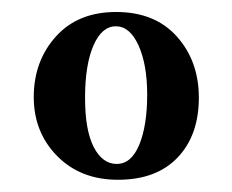

<svg xmlns="http://www.w3.org/2000/svg" viewBox="-20 -543 380 314"><path d="M172.9 -249Q111.8 -249 73.5 -287.8Q35.2 -326.7 35.2 -384.3Q35.2 -442.9 71.3 -483.2Q107.4 -523.4 169.9 -523.4Q233.4 -523.4 269.3 -483.2Q305.2 -442.9 305.2 -383.3Q305.2 -321.8 270.5 -285.4Q235.8 -249 172.9 -249ZM170.9 -274.9Q194.8 -274.9 207.8 -306.4Q220.7 -337.9 220.7 -388.2Q220.7 -437.5 206.5 -468.8Q192.4 -500 169.4 -500Q146.5 -500 132.8 -468.5Q119.1 -437 119.1 -382.8Q119.1 -330.1 133.3 -302.5Q147.5 -274.9 170.9 -274.9Z"/></svg>

Font: Elstob Medium
Style: Regular
Weight: 500
Designer: Peter S. Baker
Version: Version 1.015